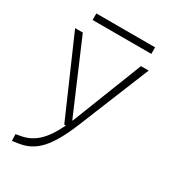

<svg xmlns="http://www.w3.org/2000/svg" viewBox="-210 -767 1006 1117"><g transform="rotate(30 293.0 -209.0)"><path d="M48.3 234.4 90.8 228C196.8 212.4 264.6 141.1 340.8 -45.9L532.7 -517.6H481L305.7 -70.3C302.2 -61 298.3 -52.2 294.9 -43.9H293L90.3 -517.6H38.6L264.6 0H275.4C217.8 120.6 159.2 169.4 79.1 184.1L46.4 189.9ZM103 -609.4H497.6V-653.3H103Z"/></g></svg>

Font: Cascadia Mono PL ExtraLight
Style: Regular
Weight: 200
Monospace: yes
Designer: Aaron Bell
Foundry: Saja Typeworks
Version: Version 2404.023